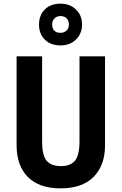

<svg xmlns="http://www.w3.org/2000/svg" viewBox="-20 -1023 667 1053"><path d="M556 -226Q556 -117 494 -53.5Q432 10 312 10Q195 10 133 -52Q71 -114 71 -228V-714H211V-248Q211 -168 237 -140Q263 -112 314 -112Q367 -112 391.5 -142Q416 -172 416 -249V-714H556ZM312 -774Q258 -774 226 -805.5Q194 -837 194 -888Q194 -940 226 -971.5Q258 -1003 312 -1003Q363 -1003 396.5 -971Q430 -939 430 -889Q430 -839 397 -806.5Q364 -774 312 -774ZM312 -843Q332 -843 345 -855.5Q358 -868 358 -889Q358 -909 345.5 -922Q333 -935 312 -935Q292 -935 279 -922Q266 -909 266 -889Q266 -868 277.5 -855.5Q289 -843 312 -843Z"/></svg>

Font: Noto Sans Sinhala UI Condensed
Style: Bold
Weight: 700
Width: 3
Designer: Jelle Bosma - Monotype Design Team
Foundry: Monotype Imaging Inc.
Version: Version 2.006; ttfautohint (v1.8.4.7-5d5b)